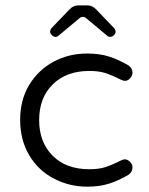

<svg xmlns="http://www.w3.org/2000/svg" viewBox="-20 -700 561 721"><path d="M174.8 -568.4Q180.7 -561.5 188 -561.5Q195.3 -561.5 200.2 -566.4L276.4 -629.9Q283.2 -636.7 291 -636.7Q299.8 -636.7 305.7 -629.9L381.8 -566.4Q386.7 -561.5 394 -561.5Q401.4 -561.5 407.7 -567.9Q414.1 -574.2 414.1 -581.1Q414.1 -587.9 408.2 -594.7L340.8 -665Q326.2 -679.7 309.6 -679.7H272.5Q255.9 -679.7 241.2 -665L173.8 -594.7Q165 -583 169.9 -574.2Q170.9 -571.3 174.8 -568.4ZM307.6 1Q354.5 1 390.6 -10.7Q426.8 -22.5 462.9 -43.9Q477.5 -54.7 477.5 -71.3Q477.5 -83 468.3 -92.3Q459 -101.6 449.2 -101.6Q441.4 -101.6 432.6 -96.7Q397.5 -79.1 373.5 -71.8Q349.6 -64.5 315.4 -64.5Q228.5 -64.5 177.7 -115.2Q127 -166 127 -249Q127 -333 178.2 -383.3Q229.5 -433.6 315.4 -433.6Q349.6 -433.6 373.5 -426.3Q397.5 -418.9 432.6 -401.4Q441.4 -396.5 450.2 -396.5Q460 -396.5 468.8 -406.2Q477.5 -416 477.5 -427.7Q477.5 -443.4 462.9 -454.1Q426.8 -475.6 390.6 -487.3Q354.5 -499 307.6 -499Q238.3 -499 181.2 -468.3Q124 -437.5 89.8 -381.3Q55.7 -325.2 55.7 -250Q55.7 -174.8 89.4 -117.7Q123 -60.5 181.6 -29.8Q240.2 1 307.6 1Z"/></svg>

Font: FakePearl
Style: ExtraLight
Weight: 300
Version: Version 1.2